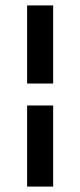

<svg xmlns="http://www.w3.org/2000/svg" viewBox="-20 -608 296 708"><path d="M80 -588H176V-300H80ZM80 -219H176V80H80Z"/></svg>

Font: Gold
Style: Regular
Weight: 400
Designer: jaiki
Version: Version 1.000